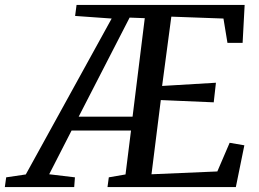

<svg xmlns="http://www.w3.org/2000/svg" viewBox="-106 -763 1056 783"><path d="M-86.3 0 -80.8 -39.8 -0.8 -51.6 349.4 -687.4 200.3 -698 206.2 -743H891.7L883.4 -588.2H821.6L805.3 -687.4L592.7 -695.1L555.1 -412.5L774.6 -425.6L765.6 -345.7L549.8 -354.9L511.8 -52.3L780.3 -63.8L830.5 -180.7L890.5 -170.4L855.8 0H332.4L337.7 -39.8L405.9 -51.6L428.3 -230.7H185.9L94.6 -52.3L199.6 -39.8L196.6 0ZM214.8 -287.1H434.6L484.4 -688.9L422.6 -691.2Z"/></svg>

Font: Merriweather Light
Style: Italic
Weight: 300
Italic angle: -7.8°
Designer: Eben Sorkin
Foundry: Eben Sorkin
Version: Version 2.101